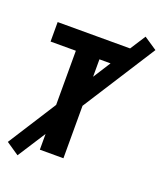

<svg xmlns="http://www.w3.org/2000/svg" viewBox="-158 -884 898 1056"><g transform="rotate(20 291.0 -356.0)"><path d="M71 71 -4 20 176 -262V-579H28V-693H452L510 -783L586 -732L314 -307V0H176V-92ZM314 -477 379 -579H314Z"/></g></svg>

Font: Ubuntu Sans Mono
Style: Bold
Weight: 700
Monospace: yes
Designer: Dalton Maag Ltd
Foundry: Dalton Maag Ltd
Version: Version 1.006